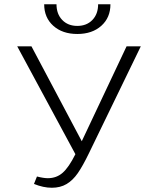

<svg xmlns="http://www.w3.org/2000/svg" viewBox="-20 -876 724 904"><path d="M188 -856H246Q246 -810 273 -782Q300 -754 344 -754Q388 -754 415 -782Q442 -810 442 -856H500Q500 -793 457 -754.5Q414 -716 344 -716Q274 -716 231 -754.5Q188 -793 188 -856ZM643 -658 399 -155Q370 -95 346.5 -61Q323 -27 293.5 -9.5Q264 8 224 8Q184 8 140 -10L154 -45Q185 -37 205 -37Q246 -37 275 -62.5Q304 -88 335 -150L61 -658H128L365 -211L576 -658Z"/></svg>

Font: Ysabeau Infant Semilight
Style: Regular
Weight: 300
Designer: Christian Thalmann (Catharsis Fonts)
Version: Version 0.003